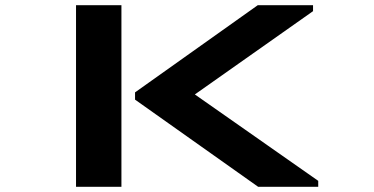

<svg xmlns="http://www.w3.org/2000/svg" viewBox="-20 -720 1440 740"><path d="M273 -700V0H448V-700ZM500.5 -336 975 0H1206.5V-23L731 -356L1186.5 -677V-700H973.5L500.5 -364Z"/></svg>

Font: Melete Bold
Style: Regular
Weight: 700
Width: 6
Designer: Sora Sagano
Foundry: DOT COLON
Version: Version 0.200;FEAKit 1.0